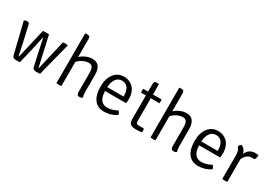

<svg xmlns="http://www.w3.org/2000/svg" viewBox="20 -1584 3449 2446"><g transform="rotate(30 1744.0 -361.5)"><path d="M140 -43 32 -486Q59 -498 78 -498Q106 -498 112 -468L165 -236Q179 -174 201 -64Q203 -55 209 -55L310 -490Q325 -493 355 -493Q385 -493 400 -490L495 -64Q497 -55 503 -55Q522 -144 544 -236L604 -491Q616 -495 638 -495Q660 -495 674 -489L676 -486L552 1Q531 4 500.5 4Q470 4 456.5 -5Q443 -14 437 -43L402 -199Q398 -215 382 -295.5Q366 -376 356 -418H352Q347 -391 304 -200L256 0Q233 4 203 4Q173 4 160 -5Q147 -14 140 -43Z M1165 -342V-95Q1165 -38 1177 -10Q1160 6 1130 6Q1092 6 1092 -43V-319Q1092 -380 1076 -405.5Q1060 -431 1020 -431Q980 -431 937 -409.5Q894 -388 865 -354V0Q850 3 828 3Q807 3 792 0V-729L798 -735H825Q849 -735 857 -723.5Q865 -712 865 -685V-427Q899 -459 945 -479Q991 -499 1037 -499Q1104 -499 1134.5 -455.5Q1165 -412 1165 -342Z M1688 -223H1378Q1383 -53 1507 -53Q1575 -53 1652 -95Q1674 -75 1679 -44Q1597 12 1495 12Q1443 12 1406 -7.5Q1369 -27 1345.5 -61.5Q1322 -96 1311 -143Q1300 -190 1300 -246Q1300 -303 1313.5 -350Q1327 -397 1353 -431Q1379 -465 1415.5 -484Q1452 -503 1499 -503Q1545 -503 1581.5 -486.5Q1618 -470 1642.5 -441.5Q1667 -413 1680 -373.5Q1693 -334 1693 -289Q1693 -271 1691.5 -254.5Q1690 -238 1688 -223ZM1378 -280H1618V-293Q1618 -362 1589 -404Q1560 -446 1502 -446Q1445 -446 1413.5 -401Q1382 -356 1378 -280Z M2056 -491Q2059 -476 2059 -462.5Q2059 -449 2056 -434L1929 -435V-99Q1929 -57 1968 -57H2044Q2051 -40 2051 -23Q2051 -6 2049 -2Q2003 4 1954 4Q1857 4 1857 -79V-435L1786 -434Q1783 -449 1783 -462.5Q1783 -476 1786 -491L1857 -490V-595Q1857 -622 1865 -633.5Q1873 -645 1896 -645H1923L1929 -639V-489Z M2549 -342V-95Q2549 -38 2561 -10Q2544 6 2514 6Q2476 6 2476 -43V-319Q2476 -380 2460 -405.5Q2444 -431 2404 -431Q2364 -431 2321 -409.5Q2278 -388 2249 -354V0Q2234 3 2212 3Q2191 3 2176 0V-729L2182 -735H2209Q2233 -735 2241 -723.5Q2249 -712 2249 -685V-427Q2283 -459 2329 -479Q2375 -499 2421 -499Q2488 -499 2518.5 -455.5Q2549 -412 2549 -342Z M3072 -223H2762Q2767 -53 2891 -53Q2959 -53 3036 -95Q3058 -75 3063 -44Q2981 12 2879 12Q2827 12 2790 -7.5Q2753 -27 2729.5 -61.5Q2706 -96 2695 -143Q2684 -190 2684 -246Q2684 -303 2697.5 -350Q2711 -397 2737 -431Q2763 -465 2799.5 -484Q2836 -503 2883 -503Q2929 -503 2965.5 -486.5Q3002 -470 3026.5 -441.5Q3051 -413 3064 -373.5Q3077 -334 3077 -289Q3077 -271 3075.5 -254.5Q3074 -238 3072 -223ZM2762 -280H3002V-293Q3002 -362 2973 -404Q2944 -446 2886 -446Q2829 -446 2797.5 -401Q2766 -356 2762 -280Z M3196 -456Q3203 -482 3228 -498Q3284 -477 3300 -409Q3341 -497 3434 -497Q3455 -497 3480 -493Q3480 -450 3463 -423Q3451 -424 3428 -424Q3347 -424 3306 -333V0Q3291 3 3269 3Q3247 3 3232 0V-354Q3232 -422 3196 -456Z"/></g></svg>

Font: Signika
Style: Light
Weight: 300
Designer: Anna Giedrys
Foundry: Anna Giedrys
Version: Version 1.001